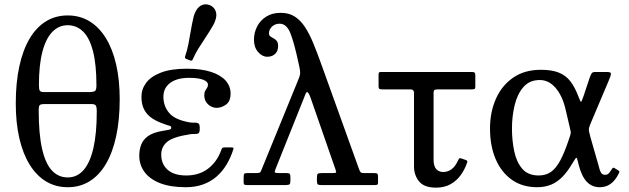

<svg xmlns="http://www.w3.org/2000/svg" viewBox="-20 -851 2892 883"><path d="M52.5 -375Q52.5 -286 69 -214.8Q85.5 -143.5 116.8 -93.2Q148 -43 192 -16.5Q236 10 291.5 10Q348 10 392.2 -17.5Q436.5 -45 467.2 -97.2Q498 -149.5 514.2 -224.5Q530.5 -299.5 530.5 -395Q530.5 -484 514 -555.2Q497.5 -626.5 466.2 -676.8Q435 -727 391 -753.5Q347 -780 291.5 -780Q235 -780 190.8 -752.5Q146.5 -725 115.8 -672.8Q85 -620.5 68.8 -545.5Q52.5 -470.5 52.5 -375ZM158 -344Q158 -363 162.8 -367.8Q167.5 -372.5 188 -372.5H400Q415.5 -372.5 420.2 -366.2Q425 -360 425 -338Q425 -237 409.5 -169.8Q394 -102.5 364.2 -68.8Q334.5 -35 291.5 -35Q248.5 -35 218.8 -66.8Q189 -98.5 173.5 -166.8Q158 -235 158 -344ZM423.5 -458Q423.5 -439 417.8 -433.2Q412 -427.5 388 -427.5H182Q167.5 -427.5 163.2 -433.5Q159 -439.5 159 -460Q159 -552 175 -613Q191 -674 220.8 -704.5Q250.5 -735 291.5 -735Q332 -735 361.8 -706.2Q391.5 -677.5 407.5 -616.2Q423.5 -555 423.5 -458Z M836.5 -44Q781 -44 751.2 -70Q721.5 -96 721.5 -140Q721.5 -175.5 748.5 -198.5Q775.5 -221.5 853.5 -233.5Q865 -235.5 875.2 -234.8Q885.5 -234 892 -237.8Q898.5 -241.5 898.5 -256V-265Q898.5 -280 892 -283.8Q885.5 -287.5 875.2 -287Q865 -286.5 853.5 -288Q785.5 -299.5 758.5 -331Q731.5 -362.5 731.5 -406Q731.5 -446.5 762.8 -469.8Q794 -493 849.5 -493L839.5 -535Q766.5 -535 720.2 -517.2Q674 -499.5 652.2 -470.2Q630.5 -441 630.5 -406Q630.5 -372 642.2 -348.8Q654 -325.5 675 -310.2Q696 -295 724.5 -284.5Q754 -273.5 760.8 -272.2Q767.5 -271 767.5 -262.5Q767.5 -256.5 755.8 -254Q744 -251.5 727.5 -249Q683 -241.5 660 -224.5Q637 -207.5 628.8 -184.2Q620.5 -161 620.5 -135Q620.5 -92.5 644.8 -59.8Q669 -27 716.5 -8.5Q764 10 834.5 10ZM1040.5 -421Q1040.5 -454.5 1017.8 -480.2Q995 -506 950.2 -520.5Q905.5 -535 839.5 -535L849.5 -493Q894 -493 915.2 -484Q936.5 -475 936.5 -462Q936.5 -453 932.2 -447Q928 -441 923.8 -433.5Q919.5 -426 919.5 -413Q919.5 -394.5 928.2 -381.5Q937 -368.5 950 -361.8Q963 -355 976.5 -355Q998.5 -355 1019.5 -370Q1040.5 -385 1040.5 -421ZM836.5 -44 834.5 10Q878.5 10 913.8 -2.8Q949 -15.5 975.8 -38.8Q1002.5 -62 1021.8 -94Q1041 -126 1053 -164Q1055 -169.5 1053.2 -171.2Q1051.5 -173 1043.5 -173H1012.5Q1005.5 -173 1003 -170.8Q1000.5 -168.5 998.5 -163.5Q979 -107.5 937.5 -75.8Q896 -44 836.5 -44ZM961 -736Q963.5 -740.5 965.2 -744.5Q967 -748.5 968.5 -752.5Q979.5 -779.5 972 -799.5Q964.5 -819.5 944.5 -827.5Q924 -835.5 905.2 -826Q886.5 -816.5 875.5 -789Q874 -785 872.5 -781.2Q871 -777.5 870 -772Q862 -737.5 857 -707Q852 -676.5 846.5 -648.5Q841 -620.5 832 -594Q830 -588.5 830.8 -585.2Q831.5 -582 838 -579.5L852 -574Q857.5 -571.5 860.8 -572Q864 -572.5 866.5 -578Q877.5 -604 892.8 -628.2Q908 -652.5 925.5 -678.8Q943 -705 961 -736Z M1352 -565Q1358 -539 1359.8 -526.5Q1361.5 -514 1358.8 -504Q1356 -494 1348 -475L1185 -76Q1180.5 -64 1177.5 -59.5Q1174.5 -55 1157 -55H1116Q1105 -55 1102.8 -50.8Q1100.5 -46.5 1100.5 -35V-12Q1100.5 -4 1104 -2Q1107.5 0 1116 0H1295Q1307.5 0 1311.5 -3.5Q1315.5 -7 1315.5 -20V-37Q1315.5 -47 1312.8 -51Q1310 -55 1299 -55H1263Q1247 -55 1244.5 -58Q1242 -61 1246.5 -72L1374.5 -392Q1381.5 -409.5 1385 -418.5Q1388.5 -427.5 1392 -427.5Q1399.5 -427.5 1409.5 -398L1523.5 -70Q1527.5 -59 1524.8 -57Q1522 -55 1506 -55H1459Q1444.5 -55 1441 -51.2Q1437.5 -47.5 1437.5 -32.5V-20Q1437.5 -7.5 1440.8 -3.8Q1444 0 1456 0H1705Q1712 0 1715.2 -1.8Q1718.5 -3.5 1718.5 -10V-38Q1718.5 -48.5 1715.5 -51.8Q1712.5 -55 1701 -55H1658Q1643 -55 1639.5 -58Q1636 -61 1632 -71L1457.5 -556Q1438 -610.5 1420 -654Q1402 -697.5 1381.5 -728.2Q1361 -759 1334.5 -775.5Q1308 -792 1271 -792Q1232.5 -792 1205 -775Q1177.5 -758 1162.8 -729.8Q1148 -701.5 1148 -668Q1148 -633.5 1167 -611.8Q1186 -590 1209 -590Q1231.5 -590 1245.2 -603Q1259 -616 1259 -639Q1259 -655 1252.8 -662.8Q1246.5 -670.5 1238 -674.8Q1229.5 -679 1223.2 -683.8Q1217 -688.5 1217 -698Q1217 -715.5 1231 -728.8Q1245 -742 1266 -742Q1298.5 -742 1316 -697Q1333.5 -652 1352 -565Z M2128 -102.5Q2130.5 -109 2128.2 -111.5Q2126 -114 2120 -116L2104 -121.5Q2096 -124.5 2093.2 -123Q2090.5 -121.5 2087 -114Q2074 -85.5 2056.8 -72.8Q2039.5 -60 2018 -60Q1998 -60 1986 -73.5Q1974 -87 1974 -117V-423.5Q1974 -435 1979 -437.5Q1984 -440 1994.5 -440H2149.5Q2158.5 -440 2162.2 -441.8Q2166 -443.5 2166 -452.5V-503.5Q2166 -514 2162.8 -517Q2159.5 -520 2149.5 -520H1736Q1726.5 -520 1723.8 -518.2Q1721 -516.5 1721 -507V-455Q1721 -445 1724.5 -442.5Q1728 -440 1738.5 -440H1868Q1884 -440 1884 -423V-86Q1884 -45 1907.5 -16.5Q1931 12 1985 12Q2024 12 2052.2 -4Q2080.5 -20 2099.2 -46.2Q2118 -72.5 2128 -102.5Z M2450.5 10Q2485.5 10 2513.8 -1.5Q2542 -13 2566 -37.2Q2590 -61.5 2612.5 -100Q2627 -124.5 2630.2 -125.5Q2633.5 -126.5 2638 -107L2641 -94Q2654.5 -41 2678.2 -15.5Q2702 10 2738 10Q2756.5 10 2772 3.5Q2787.5 -3 2800.5 -16.2Q2813.5 -29.5 2823.5 -49Q2828.5 -58 2828.5 -61.2Q2828.5 -64.5 2824 -67L2806 -78Q2802.5 -81 2799 -79Q2795.5 -77 2789.5 -67Q2782.5 -55.5 2777 -51.2Q2771.5 -47 2763 -47Q2750.5 -47 2744.2 -56.8Q2738 -66.5 2731 -96L2696 -218Q2690.5 -237.5 2688.8 -246.8Q2687 -256 2689.5 -264.8Q2692 -273.5 2699 -290L2779 -479Q2788.5 -500.5 2789.8 -510.2Q2791 -520 2772.5 -520H2718Q2706.5 -520 2702.2 -515.2Q2698 -510.5 2692 -494L2663.5 -408.5Q2657.5 -391.5 2654.8 -386Q2652 -380.5 2649 -386Q2646 -391.5 2639.5 -408.5Q2624 -450 2603.2 -477Q2582.5 -504 2550.2 -517Q2518 -530 2467.5 -530Q2392 -530 2339.8 -493.8Q2287.5 -457.5 2260.5 -396.2Q2233.5 -335 2233.5 -260Q2233.5 -180 2259.5 -119.2Q2285.5 -58.5 2334 -24.2Q2382.5 10 2450.5 10ZM2457.5 -44Q2408 -44 2381.5 -75.2Q2355 -106.5 2344.8 -156Q2334.5 -205.5 2334.5 -260Q2334.5 -317 2347 -368Q2359.5 -419 2387.5 -451Q2415.5 -483 2462.5 -483Q2504.5 -483 2535.8 -446Q2567 -409 2581 -348L2600.5 -264.5Q2603.5 -252 2604.5 -246.2Q2605.5 -240.5 2604.2 -235.2Q2603 -230 2599.5 -219.5L2596 -209Q2576 -149 2556.5 -112.8Q2537 -76.5 2513.5 -60.2Q2490 -44 2457.5 -44Z"/></svg>

Font: Besley
Style: Regular
Weight: 400
Designer: Owen Earl
Foundry: indestructible type*
Version: Version 4.000